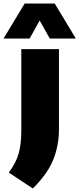

<svg xmlns="http://www.w3.org/2000/svg" viewBox="-72 -828 449 1086"><path d="M113.5 238 -22.5 148Q18.5 94 33.5 40.5Q48.5 -13 48.5 -90V-550H261.5V-98Q261.5 -4.5 229 75.8Q196.5 156 113.5 238ZM-52 -610 67.5 -808H237.5L357 -610H209.5L152.5 -712L95.5 -610Z"/></svg>

Font: Encode Sans Black
Style: Regular
Weight: 900
Designer: Multiple Designers
Foundry: Impallari Type
Version: Version 3.002; ttfautohint (v1.8.3) -l 8 -r 50 -G 200 -x 14 